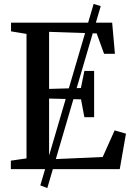

<svg xmlns="http://www.w3.org/2000/svg" viewBox="-20 -858 670 974"><path d="M184.5 82.5 455 -838 491 -827 220 96ZM114.5 -54.5V-686L36 -699V-743H549L563 -585H508L470.5 -688.5L229 -696.5V-407L390.5 -411.5L408 -498H457.5V-263.5H408L391 -354L229 -358V-49.5L501 -61.5L561.5 -196.5L619 -180L587.5 0H35V-43Z"/></svg>

Font: Merriweather 48pt Medium
Style: Regular
Weight: 500
Version: Version 2.100